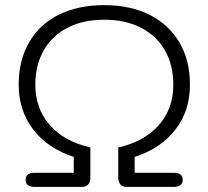

<svg xmlns="http://www.w3.org/2000/svg" viewBox="-20 -730 814 750"><path d="M80 -27Q80 -55 115 -55H268V-117Q165 -151 109 -225Q53 -299 53 -399Q53 -494 93.5 -564.5Q134 -635 209.5 -672.5Q285 -710 387 -710Q489 -710 564.5 -672Q640 -634 681 -564Q722 -494 722 -399Q722 -297 665 -223.5Q608 -150 506 -117V-55H659Q694 -55 694 -27Q694 -14 685 -7Q676 0 659 0H474Q459 0 450.5 -9.5Q442 -19 442 -36V-154Q544 -177 600.5 -241.5Q657 -306 657 -399Q657 -476 624 -533.5Q591 -591 530 -622Q469 -653 387 -653Q305 -653 244.5 -622Q184 -591 151 -533.5Q118 -476 118 -399Q118 -306 174.5 -241.5Q231 -177 333 -154V-36Q333 -19 324.5 -9.5Q316 0 301 0H115Q98 0 89 -7Q80 -14 80 -27Z"/></svg>

Font: Kodchasan Light
Style: Regular
Weight: 300
Version: Version 1.000; ttfautohint (v1.6)